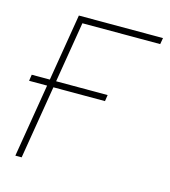

<svg xmlns="http://www.w3.org/2000/svg" viewBox="-85 -591 586 661"><g transform="rotate(15 208.0 -261.0)"><path d="M415.5 -522.5 411.6 -500H134.3L51.8 0H29.3L115.7 -522.5ZM8.3 -261.2 11.7 -283.7H282.2L278.8 -261.2Z"/></g></svg>

Font: Inter 28pt Thin
Style: Italic
Weight: 250
Italic angle: -9.3988°
Designer: Rasmus Andersson
Foundry: rsms
Version: Version 4.001;git-66647c0bb